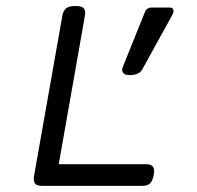

<svg xmlns="http://www.w3.org/2000/svg" viewBox="-20 -604 640 624"><path d="M256.8 -562.5Q256.8 -560.5 255.9 -552.7L170.9 -70.3H455.1Q468.3 -70.3 474.6 -64.9Q481 -59.6 481 -47.9Q481 -42.5 479.5 -35.2Q476.1 -16.1 467.8 -8.1Q459.5 0 442.9 0H117.2Q103 0 96.4 -5.1Q89.8 -10.3 89.8 -22.5Q89.8 -29.3 90.8 -33.2L182.6 -552.7Q185.5 -569.8 195.1 -577.1Q204.6 -584.5 224.1 -584.5H225.1Q242.2 -584.5 249.5 -579.3Q256.8 -574.2 256.8 -562.5ZM543.9 -568.4Q543.9 -562 539.6 -554.7L442.4 -378.4Q432.1 -359.9 401.9 -359.9Q389.6 -359.9 383.3 -364.3Q377 -368.7 377 -377Q377 -380.9 379.4 -387.2L450.7 -564Q456.5 -579.6 473.6 -579.6H531.2Q537.6 -579.6 540.8 -576.7Q543.9 -573.7 543.9 -568.4Z"/></svg>

Font: Courier Prime Sans
Style: Italic
Weight: 400
Italic angle: -10°
Designer: Alan Dague-Greene
Foundry: Quote-Unquote Apps
Version: Version 3.020